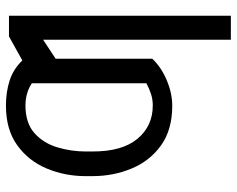

<svg xmlns="http://www.w3.org/2000/svg" viewBox="-94 -484 781 633"><g transform="rotate(-90 296.5 -167.5)"><path d="M561.1 -528.4V203.1H481.9V-415.8L419.4 -374.6V-55.8Q390.3 -25.6 347.5 -7.8Q304.7 9.9 264.6 9.9Q185 9.9 133.5 -27.2Q82 -64.3 57.2 -124.5Q32.3 -184.7 32.3 -253.2V-275.6Q32.3 -344.1 57.5 -404.1Q82.7 -464.1 134.2 -501.2Q185.7 -538.4 264.6 -538.4Q309.7 -538.4 347.3 -526.3Q384.9 -514.2 413.7 -484.4L492.9 -528.4ZM265.6 -54.3Q285.5 -54.3 303.8 -60.4Q322.1 -66.4 338.4 -75.3V-453.1Q307.2 -473.7 266 -474.1Q207 -474.1 173.8 -444.1Q140.6 -414.1 127.1 -368.4Q113.6 -322.8 113.6 -275.6V-253.2Q113.3 -155.5 155.4 -104.9Q197.4 -54.3 265.6 -54.3Z"/></g></svg>

Font: Inter UI Light
Style: Regular
Weight: 300
Designer: Rasmus Andersson
Foundry: rsms
Version: 3.2;8d6f07862